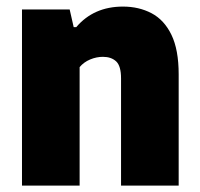

<svg xmlns="http://www.w3.org/2000/svg" viewBox="-20 -578 622 598"><path d="M48.5 0V-548.5H197L209.5 -493.5H217.5Q272 -557.5 363 -557.5Q412.5 -557.5 452 -536.8Q491.5 -516 514 -469.5Q536.5 -423 536.5 -346.5V0H357V-334Q357 -372.5 341.8 -386.8Q326.5 -401 300.5 -401Q280.5 -401 260.8 -392.8Q241 -384.5 228 -369V0Z"/></svg>

Font: Encode Sans SemiCondensed SemiCondensed ExtraBold
Style: Regular
Weight: 800
Width: 4
Designer: Multiple Designers
Foundry: Impallari Type
Version: Version 3.000; ttfautohint (v1.8.3) -l 8 -r 50 -G 200 -x 14 